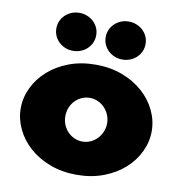

<svg xmlns="http://www.w3.org/2000/svg" viewBox="-89 -883 939 996"><g transform="rotate(10 380.0 -385.0)"><path d="M380 -375Q357 -375 337 -366Q317 -357 302 -341.5Q287 -326 278.5 -305Q270 -284 270 -260Q270 -236 278.5 -215Q287 -194 302 -178.5Q317 -163 337 -154Q357 -145 380 -145Q402 -145 422 -154Q442 -163 457 -178.5Q472 -194 481 -215Q490 -236 490 -260Q490 -284 481 -305Q472 -326 457 -341.5Q442 -357 422 -366Q402 -375 380 -375ZM380 -550Q457 -550 520.5 -526Q584 -502 629.5 -461.5Q675 -421 700 -368.5Q725 -316 725 -260Q725 -204 700 -151.5Q675 -99 629.5 -58.5Q584 -18 520.5 6Q457 30 380 30Q303 30 239.5 6Q176 -18 130.5 -58.5Q85 -99 60 -151.5Q35 -204 35 -260Q35 -316 60 -368.5Q85 -421 130.5 -461.5Q176 -502 239.5 -526Q303 -550 380 -550ZM355 -700Q355 -679 347 -661Q339 -643 325 -629.5Q311 -616 291.5 -608Q272 -600 250 -600Q227 -600 208 -608Q189 -616 175 -629.5Q161 -643 153 -661Q145 -679 145 -700Q145 -721 153 -739Q161 -757 175 -770.5Q189 -784 208 -792Q227 -800 250 -800Q272 -800 291.5 -792Q311 -784 325 -770.5Q339 -757 347 -739Q355 -721 355 -700ZM405 -700Q405 -721 413 -739Q421 -757 435 -770.5Q449 -784 468 -792Q487 -800 510 -800Q532 -800 551.5 -792Q571 -784 585 -770.5Q599 -757 607 -739Q615 -721 615 -700Q615 -679 607 -661Q599 -643 585 -629.5Q571 -616 551.5 -608Q532 -600 510 -600Q487 -600 468 -608Q449 -616 435 -629.5Q421 -643 413 -661Q405 -679 405 -700Z"/></g></svg>

Font: Imperial One
Style: Regular
Weight: 400
Designer: Jovanny Lemonad
Foundry: Jovanny Lemonad
Version: Version 1.000